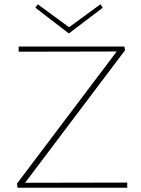

<svg xmlns="http://www.w3.org/2000/svg" viewBox="-20 -875 657 895"><path d="M301 -719 145 -839 156 -855 302 -748 448 -855 459 -839ZM573 -24V0H62L59 -19L524 -635L67 -634V-658H560L563 -641L97 -23Z"/></svg>

Font: Ysabeau Infant Extralight
Style: Regular
Weight: 200
Designer: Christian Thalmann (Catharsis Fonts)
Version: Version 0.003